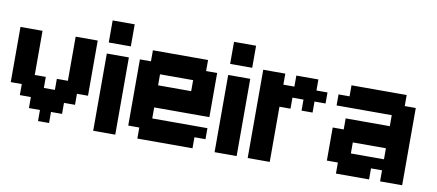

<svg xmlns="http://www.w3.org/2000/svg" viewBox="-55 -727 2091 918"><g transform="rotate(10 991.0 -268.0)"><path d="M107.1 -428.6V-214.3H160.7V-160.7H214.3V-214.3H267.9V-428.6H375V-160.7H321.4V-107.1H267.9V-53.6H214.3V0H160.7V-53.6H107.1V-107.1H53.6V-160.7H0V-428.6Z M535.7 -375V0H428.6V-375ZM535.7 -535.7V-428.6H428.6V-535.7Z M910.7 -375H964.3V-160.7H696.4V-107.1H964.3V-53.6H910.7V0H642.9V-53.6H589.3V-375H642.9V-428.6H910.7ZM696.4 -321.4V-267.9H857.1V-321.4Z M1125 -375V0H1017.9V-375ZM1125 -535.7V-428.6H1017.9V-535.7Z M1285.7 -428.6V-375H1339.3V-428.6H1446.4V-375H1500V-321.4H1446.4V-267.9H1392.9V-321.4H1339.3V-267.9H1285.7V0H1178.6V-428.6Z M1821.4 -53.6H1767.9V0H1607.1V-53.6H1553.6V-214.3H1607.1V-267.9H1821.4V-321.4H1553.6V-375H1607.1V-428.6H1875V-375H1928.6V0H1821.4ZM1821.4 -107.1V-160.7H1660.7V-107.1Z"/></g></svg>

Font: Jersey 10
Style: Regular
Weight: 400
Designer: Sarah Cadigan-Fried
Version: Version 1.000